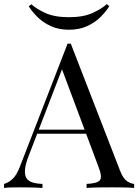

<svg xmlns="http://www.w3.org/2000/svg" viewBox="-27 -929 683 949"><path d="M323 -713 567 -84Q582 -46 601 -33.5Q620 -21 636 -20V0Q616 -2 587 -2.5Q558 -3 529 -3Q490 -3 456 -2.5Q422 -2 401 0V-20Q452 -22 466 -37.5Q480 -53 460 -104L274 -601L290 -614L116 -162Q100 -122 97 -94.5Q94 -67 102.5 -51Q111 -35 131.5 -28Q152 -21 183 -20V0Q155 -2 124.5 -2.5Q94 -3 68 -3Q43 -3 25.5 -2.5Q8 -2 -7 0V-20Q13 -25 34 -43.5Q55 -62 72 -107L307 -713Q311 -713 315 -713Q319 -713 323 -713ZM445 -288V-268H147L157 -288ZM501 -909 513 -898Q497 -872 470 -845Q443 -818 404 -800Q365 -782 314 -782Q263 -782 224 -800Q185 -818 158 -845Q131 -872 115 -898L128 -908Q151 -886 196.5 -865Q242 -844 314 -844Q386 -844 432 -865.5Q478 -887 501 -909Z"/></svg>

Font: Playfair Display
Style: Regular
Weight: 400
Designer: Claus Eggers Sørensen
Foundry: Claus Eggers Sørensen
Version: Version 1.203